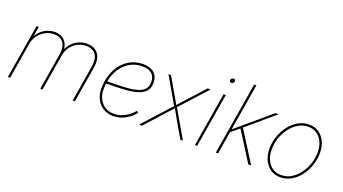

<svg xmlns="http://www.w3.org/2000/svg" viewBox="-58 -1264 3233 1812"><g transform="rotate(20 1558.5 -358.5)"><path d="M48.3 0 138.2 -542.5H160.6L139.6 -415L131.8 -416Q150.4 -463.4 181.6 -492.9Q212.9 -522.5 249.8 -536.4Q286.6 -550.3 322.3 -550.3Q363.3 -550.3 393.6 -533.2Q423.8 -516.1 440.7 -483.9Q457.5 -451.7 457 -406.2L448.2 -408.2Q465.3 -453.6 495.1 -485.4Q524.9 -517.1 563.5 -533.7Q602.1 -550.3 644.5 -550.3Q696.3 -550.3 730 -527.3Q763.7 -504.4 777.1 -462.2Q790.5 -419.9 780.8 -361.8L721.2 0H698.7L758.8 -363.8Q767.6 -416.5 756.3 -453.1Q745.1 -489.7 716.3 -508.8Q687.5 -527.8 644 -527.8Q599.6 -527.8 559.8 -508.3Q520 -488.8 492.2 -451.7Q464.4 -414.6 455.6 -361.8L396 0H373.5L433.6 -363.8Q446.8 -442.9 416 -485.4Q385.3 -527.8 321.8 -527.8Q275.4 -527.8 234.9 -506.3Q194.3 -484.9 166.5 -447.5Q138.7 -410.2 130.4 -361.8L70.8 0Z M1106 7.8Q1049.8 7.8 1006.3 -18.6Q962.9 -44.9 938.5 -91.6Q914.1 -138.2 914.1 -199.2Q914.1 -274.9 935.3 -339.1Q956.5 -403.3 995.8 -450.7Q1035.2 -498 1088.9 -524.2Q1142.6 -550.3 1206.5 -550.3Q1255.9 -550.3 1290 -534.4Q1324.2 -518.6 1341.6 -488.5Q1358.9 -458.5 1358.9 -416.5Q1358.9 -360.8 1329.1 -329.1Q1299.3 -297.4 1243.7 -282.2Q1188 -267.1 1109.1 -262.9Q1030.3 -258.8 933.1 -258.8V-281.2Q1023.9 -281.2 1098.1 -284.2Q1172.4 -287.1 1225.6 -299.6Q1278.8 -312 1307.6 -339.4Q1336.4 -366.7 1336.4 -415Q1336.4 -470.2 1303.7 -499Q1271 -527.8 1206.5 -527.8Q1147.5 -527.8 1097.9 -503.4Q1048.3 -479 1012.2 -434.6Q976.1 -390.1 956.3 -330.3Q936.5 -270.5 936.5 -199.2Q936.5 -144 958 -102.5Q979.5 -61 1017.6 -37.8Q1055.7 -14.6 1106 -14.6Q1163.6 -14.6 1215.6 -43Q1267.6 -71.3 1301.3 -115.2L1319.3 -103Q1283.2 -54.2 1225.8 -23.2Q1168.5 7.8 1106 7.8Z M1364.3 0 1624 -285.6 1621.1 -269 1463.4 -542.5H1489.3L1577.1 -389.6Q1592.3 -364.3 1606.7 -338.6Q1621.1 -313 1635.7 -286.6H1625Q1648.4 -313 1671.1 -338.6Q1693.8 -364.3 1717.8 -389.6L1856.4 -542.5H1886.2L1637.2 -269L1640.1 -285.6L1805.7 0H1779.8L1677.7 -176.3Q1664.6 -199.7 1651.9 -222.7Q1639.2 -245.6 1626 -268.6H1636.7Q1615.7 -245.6 1595.2 -222.7Q1574.7 -199.7 1553.7 -176.3L1394 0Z M1926.8 0 2016.6 -542.5H2039.1L1949.2 0ZM2048.3 -668Q2039.1 -668 2033.4 -674.8Q2027.8 -681.6 2029.3 -691.4Q2030.8 -700.7 2038.6 -707.3Q2046.4 -713.9 2056.2 -713.9Q2065.9 -713.9 2071.3 -707.3Q2076.7 -700.7 2075.2 -691.4Q2073.7 -681.6 2065.7 -674.8Q2057.6 -668 2048.3 -668Z M2189 -219.7 2195.8 -259.3H2204.6L2537.6 -542.5H2569.8L2285.6 -300.8L2282.2 -297.9ZM2136.2 0 2256.8 -727.5H2279.3L2158.7 0ZM2462.4 0 2272.5 -300.8 2292 -314.9 2491.2 0Z M2785.6 11.2Q2729.5 11.2 2687.5 -17.1Q2645.5 -45.4 2622.3 -95.2Q2599.1 -145 2599.1 -210Q2599.1 -272 2619.6 -332.5Q2640.1 -393.1 2677.5 -442.1Q2714.8 -491.2 2765.4 -520.8Q2815.9 -550.3 2876 -550.3Q2932.1 -550.3 2973.6 -522Q3015.1 -493.7 3038.3 -444.1Q3061.5 -394.5 3061.5 -329.6Q3061.5 -268.1 3041 -207.3Q3020.5 -146.5 2983.4 -97.2Q2946.3 -47.9 2895.8 -18.3Q2845.2 11.2 2785.6 11.2ZM2786.1 -11.2Q2841.3 -11.2 2887.5 -39.1Q2933.6 -66.9 2967.5 -113.3Q3001.5 -159.7 3020.3 -215.8Q3039.1 -272 3039.1 -329.1Q3039.1 -387.7 3019 -432.4Q2999 -477.1 2962.2 -502.4Q2925.3 -527.8 2875.5 -527.8Q2822.3 -527.8 2776.4 -501.2Q2730.5 -474.6 2695.6 -429Q2660.6 -383.3 2641.1 -326.9Q2621.6 -270.5 2621.6 -210.4Q2621.6 -122.1 2666.3 -66.7Q2710.9 -11.2 2786.1 -11.2Z"/></g></svg>

Font: Inter 16pt Thin
Style: Italic
Weight: 250
Italic angle: -9.3988°
Version: Version 4.001;git-66647c0bb